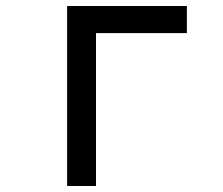

<svg xmlns="http://www.w3.org/2000/svg" viewBox="-20 -618 740 638"><path d="M203 0V-598H601V-508H299V0Z"/></svg>

Font: Martian Mono Light
Style: Regular
Weight: 300
Monospace: yes
Designer: Roman Shamin
Foundry: Evil Martians
Version: Version 1.000; ttfautohint (v1.8.4.7-5d5b)